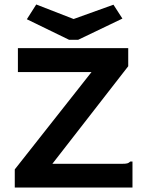

<svg xmlns="http://www.w3.org/2000/svg" viewBox="-20 -838 640 858"><path d="M46 -81 389 -516H60V-623H553V-542L214 -106H525Q542 -106 549 -108Q556 -110 562 -116H572V0H46ZM487 -817 527 -755 329 -660H289L100 -752L142 -818L309 -753Z"/></svg>

Font: Inconsolata Expanded ExtraBold
Style: Regular
Weight: 800
Width: 7
Monospace: yes
Designer: Raph Levien, Cyreal, Brenton Simpson
Foundry: Raph Levien, Cyreal, Google
Version: Version 3.001; ttfautohint (v1.8.2.53-6de2)